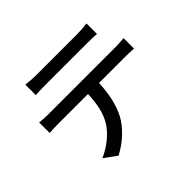

<svg xmlns="http://www.w3.org/2000/svg" viewBox="-167 -1016 1334 1334"><g transform="rotate(-45 500.0 -348.5)"><path d="M209 -752V-649C237 -651 274 -652 307 -652C367 -652 654 -652 710 -652C741 -652 778 -651 810 -649V-752C778 -748 741 -745 710 -745C654 -745 367 -745 306 -745C274 -745 239 -748 209 -752ZM91 -498V-395C118 -397 152 -398 182 -398H471C467 -308 454 -228 411 -161C371 -100 300 -43 226 -12L318 55C405 11 481 -63 517 -131C555 -204 575 -292 579 -398H836C862 -398 897 -397 920 -395V-498C895 -495 857 -493 836 -493C780 -493 241 -493 182 -493C151 -493 119 -495 91 -498Z"/></g></svg>

Font: ChiuKong Gothic CL Medium
Style: Regular
Weight: 500
Designer: Ryoko NISHIZUKA 西塚涼子 (kana, bopomofo & ideographs); Paul D. Hunt (Latin, Greek & Cyrillic); Sandoll Communications 산돌커뮤니
Foundry: Adobe
Version: Version 1.300